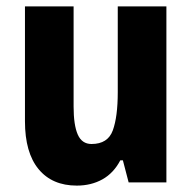

<svg xmlns="http://www.w3.org/2000/svg" viewBox="-20 -570 599 600"><path d="M500 -550V0H382L364 -69H356Q335 -29 300 -9.5Q265 10 220 10Q143 10 100.5 -41.5Q58 -93 58 -191V-550H210V-237Q210 -179 223 -149.5Q236 -120 266 -120Q317 -120 332.5 -162.5Q348 -205 348 -282V-550Z"/></svg>

Font: Noto Sans Thai Cond ExtBd
Style: Regular
Weight: 800
Width: 3
Designer: Monotype Design Team
Foundry: Monotype Imaging Inc.
Version: Version 2.002; ttfautohint (v1.8.4.7-5d5b)